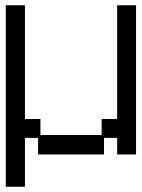

<svg xmlns="http://www.w3.org/2000/svg" viewBox="-20 -591 540 731"><path d="M75 120H2V-571H75V-138H134V-77H367V-138H426V-571H498V-3H426V-66H376V-3H125V-66H75Z"/></svg>

Font: DotGothic16
Style: Regular
Weight: 400
Designer: Fontworks Inc.
Foundry: Fontworks Inc.
Version: Version 1.100